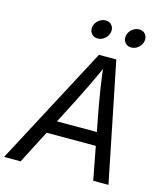

<svg xmlns="http://www.w3.org/2000/svg" viewBox="-155 -1034 973 1134"><g transform="rotate(15 331.0 -467.0)"><path d="M-22 0 363.3 -727.5H469.2L616.2 0H522.9L440.9 -432.6Q434.1 -468.8 424.6 -530.3Q415 -591.8 403.3 -684.1H421.9Q381.8 -595.2 352.5 -534.4Q323.2 -473.6 302.2 -432.6L79.1 0ZM145.5 -203.1 158.7 -283.7H529.3L516.1 -203.1ZM535.6 -818.4Q511.7 -818.4 497.6 -835.4Q483.4 -852.5 487.3 -876.5Q491.2 -900.4 511.2 -917.2Q531.2 -934.1 555.2 -934.1Q579.1 -934.1 592.8 -917.2Q606.4 -900.4 602.5 -876.5Q599.1 -852.5 579.3 -835.4Q559.6 -818.4 535.6 -818.4ZM330.6 -818.4Q306.6 -818.4 292.5 -835.4Q278.3 -852.5 282.2 -876.5Q286.1 -900.4 305.9 -917.2Q325.7 -934.1 349.6 -934.1Q373.5 -934.1 387.5 -917.2Q401.4 -900.4 397.5 -876.5Q393.6 -852.5 373.8 -835.4Q354 -818.4 330.6 -818.4Z"/></g></svg>

Font: Inter 17pt
Style: Italic
Weight: 400
Italic angle: -9.3988°
Version: Version 4.001;git-66647c0bb